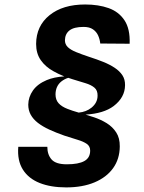

<svg xmlns="http://www.w3.org/2000/svg" viewBox="-20 -827 640 856"><path d="M275 8.5Q206.5 8.5 156.8 -11.2Q107 -31 81.8 -71.2Q56.5 -111.5 61.5 -172.5H191Q191 -137.5 210 -116Q229 -94.5 278 -94.5Q330 -94.5 356 -109Q382 -123.5 382 -155.5Q382 -175 367 -185.5Q352 -196 325.8 -203.8Q299.5 -211.5 266.5 -222.5Q229.5 -235.5 199.8 -249.2Q170 -263 149 -279.2Q128 -295.5 117 -315.5Q106 -335.5 106 -360.5Q106.5 -394.5 126.8 -423.5Q147 -452.5 188.5 -470Q221 -483.5 266.5 -486.5Q241 -496.5 219 -509Q182.5 -529 161.8 -558.8Q141 -588.5 141 -631Q141.5 -711.5 200.8 -759.2Q260 -807 359.5 -807Q419 -807 464.5 -790.8Q510 -774.5 535.2 -736.2Q560.5 -698 558 -632L427 -633Q425 -652 417.5 -668.8Q410 -685.5 394.5 -696.2Q379 -707 352.5 -707Q310 -707 290 -691.5Q270 -676 269.5 -647.5Q269.5 -629.5 282 -617.2Q294.5 -605 318.8 -595Q343 -585 379 -573Q412 -562.5 440.5 -551Q469 -539.5 491 -525Q513 -510.5 525.5 -491.8Q538 -473 537.5 -447Q537 -392.5 486.5 -354Q442.5 -321 361.5 -316Q380 -310.5 399.5 -304Q429.5 -294 455.8 -277.8Q482 -261.5 498.2 -236.5Q514.5 -211.5 514 -174Q513.5 -118 484.2 -77.2Q455 -36.5 401.5 -14Q348 8.5 275 8.5ZM284.5 -480Q267.5 -475 252.5 -463Q228 -442.5 227.5 -406.5Q227.5 -382 241.2 -366.8Q255 -351.5 281 -341.5Q302.5 -333 331 -325Q364.5 -328 388 -347Q415 -369 415 -400.5Q415.5 -424 401 -436.2Q386.5 -448.5 361 -456.2Q335.5 -464 302.5 -474Q293.5 -477 284.5 -480Z"/></svg>

Font: Spline Sans Mono SemiBold
Style: Italic
Weight: 600
Italic angle: -4°
Monospace: yes
Version: Version 1.004